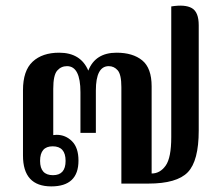

<svg xmlns="http://www.w3.org/2000/svg" viewBox="-20 -655 793 685"><path d="M260 -82Q260 -128 237 -151Q214 -174 182 -174Q176 -174 170 -173V-338Q170 -387 184 -403Q198 -419 219 -419Q267 -419 267 -326V-181H322V-332Q322 -419 368 -419Q387 -419 400 -404Q413 -389 413 -344V0H509Q611 0 650 -40.5Q689 -81 689 -189V-565Q689 -612 664.5 -626Q640 -640 591 -632V-166Q591 -92 571 -64Q551 -36 521 -36V-347Q521 -412 487.5 -439.5Q454 -467 396 -467Q320 -467 295 -403Q268 -467 191 -467Q131 -467 96.5 -435Q62 -403 62 -333V-100Q62 10 163 10Q260 10 260 -82ZM169 -30Q123 -30 123 -81Q123 -133 168 -133Q214 -133 214 -81Q214 -30 169 -30Z"/></svg>

Font: Noto Serif Thai SemiCondensed Semi
Style: Regular
Weight: 600
Width: 4
Designer: Monotype Design Team
Foundry: Monotype Imaging Inc.
Version: Version 1.901